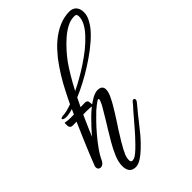

<svg xmlns="http://www.w3.org/2000/svg" viewBox="-296 -934 1183 1183"><g transform="rotate(-45 295.5 -343.0)"><path d="M160 141Q104 141 104 76Q104 43 121 2.5Q138 -38 161.5 -78Q185 -118 204 -149Q208 -155 218 -171.5Q228 -188 240.5 -208.5Q253 -229 264 -248Q275 -267 281 -277Q295 -305 295 -314Q295 -324 280.5 -315Q266 -306 234 -279Q216 -262 189 -234.5Q162 -207 133.5 -173.5Q105 -140 79.5 -104.5Q54 -69 39 -36Q33 -23 23.5 -16.5Q14 -10 5 -10Q-4 -10 -10.5 -16Q-17 -22 -17 -33Q-17 -41 -13 -49Q-3 -76 15 -119.5Q33 -163 54 -212.5Q75 -262 96 -309.5Q117 -357 133 -391Q114 -385 99.5 -382.5Q85 -380 74 -380Q65 -380 62 -381Q46 -385 46 -392Q46 -398 65 -401Q94 -401 146 -420Q154 -437 163.5 -456.5Q173 -476 184 -497Q206 -541 234 -586.5Q262 -632 295 -675Q312 -696 330 -715.5Q348 -735 368 -752Q457 -827 547 -827Q576 -827 592 -809Q608 -791 608 -759Q608 -729 589 -697Q573 -667 542.5 -635.5Q512 -604 468 -570Q447 -554 426 -539.5Q405 -525 383 -511Q339 -483 293.5 -459Q248 -435 207 -418Q148 -299 100 -182Q117 -203 141 -228.5Q165 -254 184 -273Q204 -293 229.5 -313.5Q255 -334 281 -348Q307 -362 326 -362Q349 -362 358.5 -352.5Q368 -343 368 -328Q368 -306 354 -276.5Q340 -247 326 -224Q319 -211 300.5 -182Q282 -153 264 -125Q255 -112 247.5 -100.5Q240 -89 235 -80Q203 -30 183 7.5Q163 45 161 61Q160 67 159.5 71.5Q159 76 159 80Q159 98 172 98Q179 98 188 95Q198 92 216 77Q234 62 254 41.5Q274 21 291.5 2Q309 -17 318 -28L392 -114Q397 -121 402.5 -126Q408 -131 413 -137Q418 -143 422.5 -148.5Q427 -154 432 -160Q436 -165 442 -165Q453 -165 453 -153Q453 -147 447 -139Q436 -125 423.5 -110Q411 -95 400 -82Q396 -77 389.5 -69Q383 -61 375 -50Q359 -31 340 -6.5Q321 18 304 37Q284 59 258.5 83.5Q233 108 207 124.5Q181 141 160 141ZM226 -455Q258 -470 293 -490Q377 -537 449 -594Q467 -609 482.5 -623.5Q498 -638 511 -652Q568 -713 568 -763Q568 -771 565 -778Q562 -785 545 -785Q515 -785 483.5 -768.5Q452 -752 422.5 -726Q393 -700 367 -671Q341 -642 322 -616Q300 -585 275.5 -544Q251 -503 226 -455ZM235 -314Q230 -316 218 -317Q206 -318 189 -318Q170 -318 149.5 -317.5Q129 -317 110 -316Q97 -316 86 -315.5Q75 -315 68 -315Q52 -315 46.5 -322.5Q41 -330 41 -340Q41 -350 41 -357Q41 -365 47 -362Q55 -360 67.5 -359Q80 -358 94 -358Q111 -358 129 -358.5Q147 -359 164 -360Q179 -361 192.5 -361.5Q206 -362 216 -362Q237 -362 239.5 -347Q242 -332 242 -319Q242 -317 240.5 -314.5Q239 -312 235 -314Z"/></g></svg>

Font: Birthstone Bounce Medium
Style: Regular
Weight: 500
Designer: Robert E. Leuschke
Foundry: Rob Leuschke
Version: Version 1.010; ttfautohint (v1.8.3)